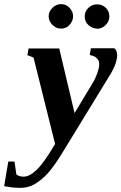

<svg xmlns="http://www.w3.org/2000/svg" viewBox="-118 -691 586 927"><path d="M447 -428H448Q448 -383 408 -321L194 29Q147 107 116 142Q86 176 51 197Q19 216 -19 216Q-39 216 -59 214Q-74 212 -98 208L-78 89H-48L-39 151Q-26 162 -4 162Q24 162 59 129Q94 96 148 4L44 -413L14 -425L20 -457H168L242 -145L330 -291Q342 -310 352 -338Q361 -364 361 -379Q361 -393 357 -400Q352 -408 345 -414Q338 -420 315 -426L321 -458H434Q447 -448 447 -428ZM350 -552V-553Q328 -553 309 -570Q291 -586 291 -612Q291 -636 309 -653Q326 -670 350 -670Q375 -670 392 -654Q410 -638 410 -612Q410 -588 392 -570Q374 -552 350 -552ZM177 -553H176Q153 -553 135 -571Q117 -589 117 -612Q117 -635 135 -653Q153 -671 177 -671Q202 -671 218 -653Q235 -634 235 -613Q235 -590 218 -571Q202 -553 177 -553Z"/></svg>

Font: Libra Serif Modern
Style: Bold Italic
Weight: 700
Italic angle: -12°
Designer: Stefan Peev, Context Ltd
Foundry: Stefan Peev, Context Ltd
Version: Version 1.000